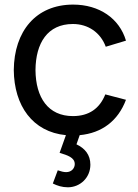

<svg xmlns="http://www.w3.org/2000/svg" viewBox="-20 -575 601 836"><path d="M275.5 240.5C328.5 240.5 373.5 199 373.5 142C373.5 99 349.5 70.5 313 53.5L327 13.5C423.5 4.5 494 -48.5 528.5 -140.5L438.5 -164C414 -102.5 367.5 -69.5 297.5 -69.5C190 -69.5 135.5 -149.5 134.5 -270C135.5 -387 186.5 -470.5 297.5 -470.5C363 -470.5 417.5 -434 440.5 -371.5L528.5 -398C500 -495 412 -555 298.5 -555C136 -555 41.5 -438.5 40 -270C41.5 -115 121.5 -0.5 267 13.5L239.5 90.5C273.5 101 305.5 110.5 305.5 139.5C305.5 157 292 174.5 268 174.5C258 174.5 245.5 171.5 231.5 166.5L210 224C229 233.5 250.5 240.5 275.5 240.5Z"/></svg>

Font: Eudonet Medium
Style: Regular
Weight: 500
Designer: Mikhail Sharanda
Foundry: Mikhail Sharanda
Version: Version 4.503;Glyphs 3.1.2 (3151)